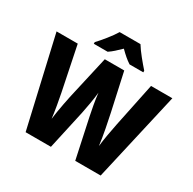

<svg xmlns="http://www.w3.org/2000/svg" viewBox="-196 -1131 1341 1334"><g transform="rotate(30 474.5 -464.5)"><path d="M559 -929H392C367 -886 311 -818 277 -782V-769H388C417 -788 442 -812 475 -844C507 -812 534 -788 564 -769H674V-782C638 -823 587 -883 559 -929ZM939 -714H768L695 -362C685 -313 668 -222 663 -171C655 -242 631 -359 619 -414L553 -714H397L329 -414C316 -360 293 -246 284 -171C278 -224 261 -320 252 -363L180 -714H10L174 0H377L446 -313C454 -351 471 -442 475 -491C480 -438 497 -350 505 -313L572 0H776Z"/></g></svg>

Font: Noto Sans Bengali SemiCondensed ExtraBold
Style: Regular
Weight: 800
Width: 4
Designer: Joana Ranito - Universal Thirst; Jelle Bosma - Monotype Design Team
Foundry: Universal Thirst ehf.
Version: Version 3.000